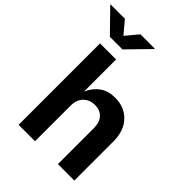

<svg xmlns="http://www.w3.org/2000/svg" viewBox="-327 -1081 1213 1213"><g transform="rotate(45 279.5 -474.5)"><path d="M209 -315.9V0H62.5V-727.5H206.1V-441.4Q230 -494.6 271 -523.7Q312 -552.7 372.6 -552.7Q457.5 -552.7 509 -498Q560.5 -443.4 560.5 -347.2V0H413.6V-321.8Q413.6 -372.6 387.5 -401.4Q361.3 -430.2 314.9 -430.2Q268.1 -430.2 238.5 -400.1Q209 -370.1 209 -315.9ZM63.5 -948.7 133.3 -865.7 202.6 -948.7H330.6V-945.3L189.5 -800.8H77.1L-64 -945.3V-948.7Z"/></g></svg>

Font: Inter
Style: Bold
Weight: 700
Designer: Rasmus Andersson
Foundry: rsms
Version: Version 4.001;git-9221beed3